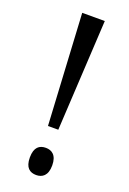

<svg xmlns="http://www.w3.org/2000/svg" viewBox="-141 -765 555 823"><g transform="rotate(20 137.0 -353.5)"><path d="M113 -208H160L188 -714H85ZM137 7C164 7 188 -8 188 -55C188 -102 164 -117 137 -117C108 -117 86 -102 86 -55C86 -8 108 7 137 7Z"/></g></svg>

Font: Noto Serif Georgian ExtraCondensed
Style: Regular
Weight: 400
Width: 2
Designer: Monotype Design Team, Akaki Razmadze
Foundry: Google LLC
Version: Version 2.003